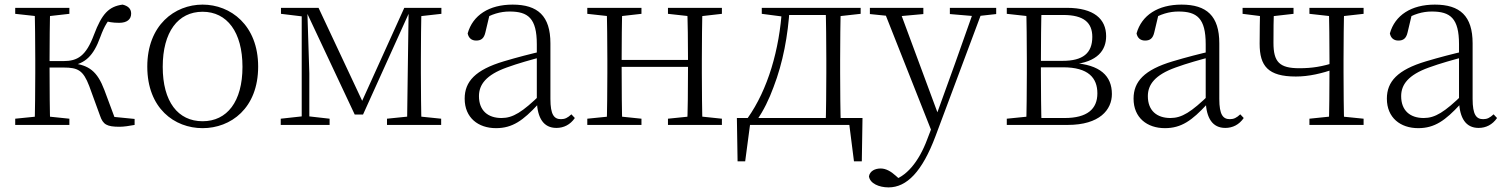

<svg xmlns="http://www.w3.org/2000/svg" viewBox="-20 -542 6528 833"><path d="M46 0H281V-27L175 -38H155L46 -27ZM46 -482 155 -470H175L281 -482V-508H46ZM130 0H198C196 -48 195 -158 195 -254V-273C195 -349 196 -460 198 -508H130C132 -460 133 -349 133 -283V-226C133 -158 132 -48 130 0ZM414 -40C427 -2 443 8 499 8C517 8 543 4 564 0V-26L442 -38L484 -14L433 -151C402 -233 366 -260 291 -268V-257C349 -268 385 -298 415 -381C434 -433 449 -454 474 -479L429 -453C449 -447 468 -443 497 -443C531 -443 549 -458 549 -483C549 -504 536 -516 512 -522C452 -514 422 -482 388 -392C353 -298 316 -277 255 -277H163V-249H256C318 -249 341 -237 367 -169Z M859 14C981 14 1100 -72 1100 -253C1100 -433 980 -522 859 -522C738 -522 619 -433 619 -253C619 -72 737 14 859 14ZM859 -16C752 -16 686 -101 686 -252C686 -403 752 -491 859 -491C965 -491 1032 -403 1032 -252C1032 -101 965 -16 859 -16Z M1519 -45H1555L1759 -496H1765V-508H1734L1542 -84H1561L1362 -508H1303V-496H1307ZM1746 0H1809C1807 -48 1806 -158 1806 -226V-283C1806 -349 1807 -460 1809 -508H1753L1749 -223ZM1198 0H1410V-27L1313 -38H1298L1198 -27ZM1659 0H1894V-27L1787 -38H1767L1659 -27ZM1199 -482 1298 -470H1310V-508H1199ZM1289 0H1322V-224L1313 -508H1289ZM1774 -470H1788L1895 -482V-508H1774Z M2132 14C2204 14 2250 -20 2314 -89H2333L2327 -134C2246 -55 2205 -30 2156 -30C2097 -30 2058 -62 2058 -125C2058 -175 2089 -217 2178 -249C2227 -267 2285 -283 2338 -297V-321C2284 -309 2223 -293 2166 -276C2042 -239 1996 -188 1996 -114C1996 -31 2055 14 2132 14ZM2394 13C2426 13 2454 -1 2474 -30L2459 -46C2443 -31 2431 -25 2414 -25C2384 -25 2368 -44 2368 -113V-354C2368 -473 2313 -522 2204 -522C2102 -522 2031 -476 2009 -397C2013 -377 2026 -366 2046 -366C2067 -366 2080 -375 2086 -402L2105 -482L2069 -454C2112 -481 2151 -492 2191 -492C2271 -492 2309 -463 2309 -350V-102C2312 -30 2338 13 2394 13Z M2612 0H2680C2678 -48 2677 -158 2677 -256V-275C2677 -349 2678 -460 2680 -508H2612C2614 -460 2615 -349 2615 -283V-226C2615 -158 2614 -48 2612 0ZM2961 0H3028C3026 -48 3025 -158 3025 -226V-283C3025 -349 3026 -460 3028 -508H2961C2964 -460 2965 -349 2965 -275V-256C2965 -158 2964 -48 2961 0ZM2528 0H2763V-27L2657 -38H2637L2528 -27ZM2528 -482 2637 -470H2657L2763 -482V-508H2528ZM2878 0H3112V-27L3007 -38H2986L2878 -27ZM2878 -482 2986 -470H3007L3112 -482V-508H2878ZM2645 -252H2995V-282H2645Z M3689 0 3662 -23 3685 158H3719L3722 -30H3177L3180 158H3213L3237 -23L3211 0ZM3562 0H3628C3626 -48 3625 -158 3625 -226V-283C3625 -349 3626 -460 3628 -508H3562C3564 -460 3565 -349 3565 -283V-226C3565 -158 3564 -48 3562 0ZM3285 -482 3377 -470H3387V-508H3285ZM3595 -470H3606L3714 -482V-508H3595ZM3224 -30 3262 -6V-18C3293 -62 3317 -112 3336 -164C3377 -270 3399 -389 3406 -508H3373C3362 -326 3311 -153 3224 -30ZM3387 -477H3597V-508H3387Z M3835 271C3914 271 3981 203 4039 48L4247 -508H4209L4124 -268L4034 -19L4031 -11L4003 62C3967 159 3911 228 3845 242L3865 259L3895 246L3867 221C3845 201 3823 189 3801 189C3776 189 3754 200 3750 223C3754 254 3794 271 3835 271ZM4028 43 4057 -30 4051 -44 3879 -508H3810ZM3754 -481 3852 -471H3876L3986 -481V-508H3754ZM4101 -481 4207 -472H4221L4302 -481V-508H4101Z M4348 0H4612C4751 0 4804 -66 4804 -134C4804 -212 4754 -262 4633 -269L4630 -262C4744 -272 4779 -326 4779 -385C4779 -459 4727 -508 4608 -508H4348V-482L4457 -470L4465 -477H4593C4683 -477 4719 -443 4719 -382C4719 -311 4678 -278 4590 -278H4465V-250H4592C4702 -250 4741 -204 4741 -137C4741 -69 4697 -30 4599 -30H4465L4457 -38L4348 -27ZM4432 0H4499C4497 -48 4496 -158 4496 -226V-267C4496 -349 4497 -460 4499 -508H4432C4434 -460 4435 -349 4435 -283V-226C4435 -158 4434 -48 4432 0Z M5034 14C5106 14 5152 -20 5216 -89H5235L5229 -134C5148 -55 5107 -30 5058 -30C4999 -30 4960 -62 4960 -125C4960 -175 4991 -217 5080 -249C5129 -267 5187 -283 5240 -297V-321C5186 -309 5125 -293 5068 -276C4944 -239 4898 -188 4898 -114C4898 -31 4957 14 5034 14ZM5296 13C5328 13 5356 -1 5376 -30L5361 -46C5345 -31 5333 -25 5316 -25C5286 -25 5270 -44 5270 -113V-354C5270 -473 5215 -522 5106 -522C5004 -522 4933 -476 4911 -397C4915 -377 4928 -366 4948 -366C4969 -366 4982 -375 4988 -402L5007 -482L4971 -454C5014 -481 5053 -492 5093 -492C5173 -492 5211 -463 5211 -350V-102C5214 -30 5240 13 5296 13Z M5602 -210C5659 -210 5713 -223 5775 -244V-272C5716 -253 5673 -246 5617 -246C5531 -246 5505 -273 5505 -356C5505 -412 5505 -455 5508 -508H5447C5446 -457 5445 -406 5445 -352C5445 -256 5481 -210 5602 -210ZM5745 0H5812C5810 -48 5809 -158 5809 -226V-283C5809 -349 5810 -460 5812 -508H5745C5747 -460 5748 -349 5748 -283V-233C5748 -158 5747 -48 5745 0ZM5371 -482 5466 -470H5487L5592 -482V-508H5371ZM5661 0H5896V-27L5787 -38H5767L5661 -27ZM5661 -482 5769 -470H5789L5896 -482V-508H5661Z M6133 14C6205 14 6251 -20 6315 -89H6334L6328 -134C6247 -55 6206 -30 6157 -30C6098 -30 6059 -62 6059 -125C6059 -175 6090 -217 6179 -249C6228 -267 6286 -283 6339 -297V-321C6285 -309 6224 -293 6167 -276C6043 -239 5997 -188 5997 -114C5997 -31 6056 14 6133 14ZM6395 13C6427 13 6455 -1 6475 -30L6460 -46C6444 -31 6432 -25 6415 -25C6385 -25 6369 -44 6369 -113V-354C6369 -473 6314 -522 6205 -522C6103 -522 6032 -476 6010 -397C6014 -377 6027 -366 6047 -366C6068 -366 6081 -375 6087 -402L6106 -482L6070 -454C6113 -481 6152 -492 6192 -492C6272 -492 6310 -463 6310 -350V-102C6313 -30 6339 13 6395 13Z"/></svg>

Font: Source Han Serif CN VF
Style: Regular
Weight: 250
Designer: Ryoko NISHIZUKA 西塚涼子 (kana & ideographs); Frank Grießhammer (Latin, Greek & Cyrillic); Wenlong ZHANG 张文龙 (bopomofo); San
Foundry: Adobe
Version: Version 2.002;hotconv 1.1.0;makeotfexe 2.6.0